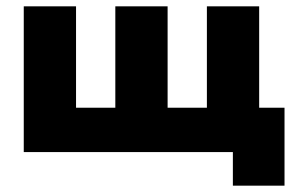

<svg xmlns="http://www.w3.org/2000/svg" viewBox="-20 -480 933 606"><path d="M509 -140V-460H344V-140H220V-460H55V0H715V106H878V-140H798V-460H633V-140Z"/></svg>

Font: Jost ExtraBold
Style: Regular
Weight: 800
Version: Version 3.710